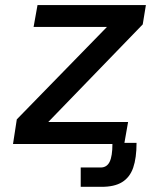

<svg xmlns="http://www.w3.org/2000/svg" viewBox="-20 -570 640 760"><path d="M46.5 -97.5 403.5 -463.5H113L128.5 -550H557.5L545 -473.5L171 -87H487L472.5 -4.5H520.5Q520.5 55.5 507.2 93.8Q494 132 463.2 151Q432.5 170 380 169.5H299.5V93H378.5Q403 93 414 70.5Q425 48 425 0H31.5Z"/></svg>

Font: JuliaMono Medium
Style: Italic
Weight: 500
Italic angle: -9°
Monospace: yes
Designer: cormullion
Foundry: corm
Version: Version 0.054; ttfautohint (v1.8.4)